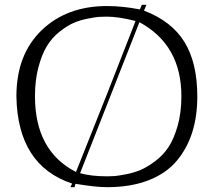

<svg xmlns="http://www.w3.org/2000/svg" viewBox="-20 -756 864 796"><path d="M568 -736H587L577 -712Q692 -668 745 -581.5Q798 -495 798 -356Q798 -274 777 -207.5Q756 -141 712.5 -89Q669 -37 595.5 -8.5Q522 20 424 20Q377 20 293 6L289 20H272L279 5Q53 -70 48 -356Q48 -530 152.5 -630.5Q257 -731 424 -731Q487 -731 560 -717ZM125 -357Q125 -130 295 -43L424 -367L542 -669Q471 -687 423 -687Q405 -687 390 -686Q375 -685 342.5 -678.5Q310 -672 284 -660.5Q258 -649 227 -624.5Q196 -600 175 -566Q154 -532 139.5 -478Q125 -424 125 -357ZM424 -25Q440 -25 454.5 -26Q469 -27 502.5 -33.5Q536 -40 563 -51.5Q590 -63 623 -87.5Q656 -112 678.5 -146Q701 -180 716.5 -234.5Q732 -289 732 -357Q732 -570 558 -664L312 -38Q358 -25 424 -25Z"/></svg>

Font: Afta serif
Style: Regular
Weight: 400
Designer: parq.ink
Foundry: Oriol Esparraguera Font
Version: Version 1.000